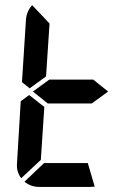

<svg xmlns="http://www.w3.org/2000/svg" viewBox="-20 -735 509 755"><path d="M153.3 -93.8H325.2L352.5 -1L334 0H134.8Q100.6 0 76.2 -20.5ZM140.6 -106.4 63.5 -34.2Q43.9 -59.6 46.9 -93.8L61.5 -336.9L94.7 -361.3L154.3 -314.5ZM161.1 -434.6 96.7 -387.7 66.4 -412.1 82 -656.2Q84 -689.5 106.4 -714.8L174.8 -642.6ZM109.4 -375 173.8 -421.9H346.7L405.3 -375L340.8 -328.1H168Z"/></svg>

Font: 7-Segment
Style: Regular
Weight: 400
Designer: Jan Bobrowski
Version: Version 3.0